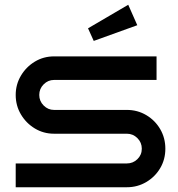

<svg xmlns="http://www.w3.org/2000/svg" viewBox="-20 -787 747 807"><path d="M675 -162Q675 -117 653.5 -80.5Q632 -44 595 -22Q558 0 513 0H46V-100H513Q539 -100 557.5 -118Q576 -136 576 -162Q576 -188 557.5 -206.5Q539 -225 513 -225H207Q163 -225 126.5 -247Q90 -269 68 -306Q46 -343 46 -388Q46 -432 68 -469Q90 -506 126.5 -528Q163 -550 207 -550H638V-451H207Q182 -451 163.5 -432.5Q145 -414 145 -388Q145 -362 163.5 -343.5Q182 -325 207 -325H513Q558 -325 595 -303Q632 -281 653.5 -244Q675 -207 675 -162ZM557 -681 374 -615 350 -668 519 -767Z"/></svg>

Font: Bruno Ace SC
Style: Regular
Weight: 400
Version: Version 1.100; ttfautohint (v1.8.4.7-5d5b);gftools[0.9.27]